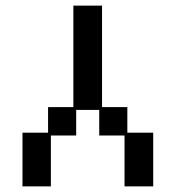

<svg xmlns="http://www.w3.org/2000/svg" viewBox="-20 -651 626 683"><path d="M60 12V-179H151V-270H241V-631H343V-270H433V-179H525V12H423V-169H333V-260H251V-169H161V12Z"/></svg>

Font: Pixelify Sans
Style: Regular
Weight: 400
Designer: Stefie Justprince
Foundry: Typecalism Foundryline
Version: Version 1.000;February 13, 2025;FontCreator 15.0.0.3015 64-b